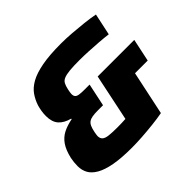

<svg xmlns="http://www.w3.org/2000/svg" viewBox="-166 -890 1091 1091"><g transform="rotate(-45 379.5 -344.0)"><path d="M317 8Q232 8 175.5 -2.5Q119 -13 85.5 -32.5Q52 -52 38 -78Q24 -104 24 -136Q24 -151 25.5 -165.5Q27 -180 30 -196Q42 -248 63 -278.5Q84 -309 115.5 -325Q147 -341 189 -349V-353Q144 -365 121 -391Q98 -417 98 -465Q98 -485 101 -503Q104 -521 109 -539Q120 -573 140 -602Q160 -631 197.5 -652Q235 -673 296.5 -684.5Q358 -696 450 -696Q490 -696 536 -692.5Q582 -689 627 -684Q672 -679 707 -672L679 -541Q648 -545 608.5 -548Q569 -551 529.5 -553Q490 -555 458 -555Q408 -555 378 -552Q348 -549 331 -542Q314 -535 306.5 -521Q299 -507 294 -484Q292 -474 290.5 -465.5Q289 -457 289 -450Q289 -436 295.5 -428.5Q302 -421 317 -418.5Q332 -416 359 -416H400L371 -279H329Q303 -279 285.5 -276Q268 -273 257.5 -265.5Q247 -258 240.5 -244Q234 -230 229 -205Q227 -194 226 -187Q225 -180 225 -177Q225 -158 236 -148Q247 -138 272 -135Q297 -132 339 -132Q355 -132 371.5 -132.5Q388 -133 406 -134L465 -416H759L730 -279H628L572 -15Q535 -8 489.5 -3Q444 2 399 5Q354 8 317 8Z"/></g></svg>

Font: Saira Thin ExtraBold
Style: Italic
Weight: 800
Italic angle: -12°
Version: Version 1.101